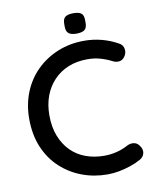

<svg xmlns="http://www.w3.org/2000/svg" viewBox="-94 -931 824 1013"><g transform="rotate(-10 318.0 -424.5)"><path d="M578 -660Q600 -649 603.5 -626Q607 -603 592 -584Q581 -569 563.5 -567Q546 -565 529 -574Q500 -589 468 -598Q436 -607 400 -607Q343 -607 297.5 -588.5Q252 -570 219 -535.5Q186 -501 168.5 -454Q151 -407 151 -350Q151 -287 170 -238.5Q189 -190 222.5 -156.5Q256 -123 301.5 -106.5Q347 -90 400 -90Q434 -90 466.5 -98Q499 -106 528 -122Q546 -131 563.5 -128.5Q581 -126 592 -111Q609 -90 604.5 -68.5Q600 -47 579 -36Q554 -22 524 -12Q494 -2 463 4Q432 10 400 10Q328 10 264 -14Q200 -38 150 -84Q100 -130 71.5 -197Q43 -264 43 -350Q43 -427 69.5 -492.5Q96 -558 144.5 -605.5Q193 -653 258 -679.5Q323 -706 400 -706Q448 -706 493.5 -694Q539 -682 578 -660ZM367 -750Q338 -750 325 -761Q312 -772 312 -797V-813Q312 -839 326 -849Q340 -859 368 -859Q398 -859 411 -849Q424 -839 424 -813V-797Q424 -771 410.5 -760.5Q397 -750 367 -750Z"/></g></svg>

Font: Quicksand SemiBold
Style: Regular
Weight: 600
Designer: Andrew Paglinawan
Foundry: Andrew Paglinawan
Version: Version 3.004